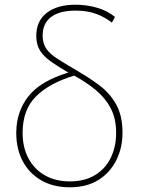

<svg xmlns="http://www.w3.org/2000/svg" viewBox="-20 -785 600 815"><path d="M276 10Q207 10 156 -19Q105 -48 77 -100Q49 -152 49 -221Q49 -310 100 -375.5Q151 -441 270 -477Q225 -503 195 -524.5Q165 -546 149.5 -571Q134 -596 134 -633Q134 -696 178.5 -730.5Q223 -765 301 -765Q348 -765 392.5 -752Q437 -739 468 -713L455 -689Q426 -712 388.5 -726Q351 -740 301 -740Q233 -740 197 -713Q161 -686 161 -634Q161 -600 177 -577.5Q193 -555 224.5 -535Q256 -515 302 -488Q356 -457 401 -423.5Q446 -390 473 -342Q500 -294 500 -221Q500 -158 474 -105.5Q448 -53 398.5 -21.5Q349 10 276 10ZM276 -15Q339 -15 383 -41.5Q427 -68 450 -115Q473 -162 473 -221Q473 -281 450.5 -324.5Q428 -368 388 -401.5Q348 -435 295 -464Q191 -433 133.5 -376.5Q76 -320 76 -221Q76 -159 101 -112.5Q126 -66 171 -40.5Q216 -15 276 -15Z"/></svg>

Font: Noto Sans Thin
Style: Regular
Weight: 100
Designer: Monotype Design Team
Foundry: Monotype Imaging Inc.
Version: Version 2.007